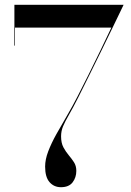

<svg xmlns="http://www.w3.org/2000/svg" viewBox="-20 -770 544 800"><path d="M234 10Q205 10 186.5 -11Q168 -32 168 -76Q168 -105.5 181 -139.5Q194 -173.5 214.8 -210.8Q235.5 -248 258.8 -287.5Q282 -327 303 -368Q322.5 -405.5 347.5 -456Q372.5 -506.5 398 -559Q423.5 -611.5 444 -655H42.5V-580H40V-750H495Q495 -750 482.5 -724Q470 -698 449.2 -655Q428.5 -612 403.5 -561Q378.5 -510 353.2 -458.8Q328 -407.5 307 -366Q283.5 -319.5 267.2 -291.5Q251 -263.5 242.8 -243.8Q234.5 -224 234.5 -202Q234.5 -174.5 244.2 -156.2Q254 -138 266.2 -123.5Q278.5 -109 288.2 -94Q298 -79 298 -58Q298 -30.5 282.5 -10.2Q267 10 234 10Z"/></svg>

Font: Bodoni Moda 72pt
Style: Regular
Weight: 400
Designer: Owen Earl
Foundry: indestructible type
Version: Version 2.005